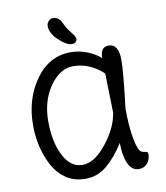

<svg xmlns="http://www.w3.org/2000/svg" viewBox="-104 -1076 1019 1177"><g transform="rotate(-10 405.0 -487.5)"><path d="M648 -367Q648 -255 662.5 -177.5Q677 -100 698 -90Q706 -86 717 -84.5Q728 -83 733 -80Q738 -77 738 -69Q738 -33 718 -10Q698 13 665 13Q621 13 599 -37Q577 -87 577 -165Q524 -81 465.5 -33Q407 15 334.5 15Q262 15 212 -19.5Q162 -54 132 -110Q72 -225 72 -363Q72 -527 157 -646Q242 -765 377 -765Q429 -765 478.5 -745.5Q528 -726 561 -696Q561 -765 612 -765Q675 -765 675 -664Q675 -589 648 -367ZM569 -355 563 -600Q478 -678 377 -678Q294 -678 231 -588.5Q168 -499 168 -371Q168 -243 211.5 -157.5Q255 -72 329.5 -72Q404 -72 479.5 -167Q555 -262 569 -355ZM266 -946Q266 -963 277.5 -976.5Q289 -990 306.5 -990Q324 -990 336.5 -980.5Q349 -971 354.5 -961.5Q360 -952 369 -932Q378 -912 402 -882.5Q426 -853 426 -841Q426 -829 417.5 -821Q409 -813 393 -813Q361 -813 313.5 -857.5Q266 -902 266 -946Z"/></g></svg>

Font: Delius Unicase
Style: Regular
Weight: 400
Designer: Natalia Raices
Foundry: Natalia Raices
Version: Version 1.002